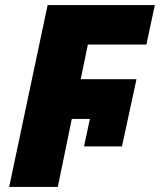

<svg xmlns="http://www.w3.org/2000/svg" viewBox="-20 -734 628 754"><path d="M16 0H207L262 -267H333L310 -159H459L516 -423H297L325 -559H555L588 -714H167Z"/></svg>

Font: Noto Sans Black
Style: Italic
Weight: 900
Italic angle: -12°
Designer: Monotype Design Team
Foundry: Monotype Imaging Inc.
Version: Version 2.013